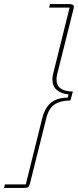

<svg xmlns="http://www.w3.org/2000/svg" viewBox="-58 -780 383 938"><path d="M-34 121H68L148 -201Q161 -254 191.5 -278.5Q222 -303 273 -303L277 -319Q241 -322 219.5 -340.5Q198 -359 198 -393Q198 -400 199 -406.5Q200 -413 202 -421L282 -743H182L186 -760H281Q303 -760 303 -747Q303 -744 301 -736L222 -420Q220 -412 219 -405.5Q218 -399 218 -393Q218 -361 239.5 -347Q261 -333 298 -333L286 -289Q238 -289 209 -270Q180 -251 168 -202L88 118Q85 130 79.5 134Q74 138 61 138H-38Z"/></svg>

Font: IBM Plex Serif Thin
Style: Italic
Weight: 100
Italic angle: -14°
Designer: Mike Abbink, Paul van der Laan, Pieter van Rosmalen
Foundry: Bold Monday
Version: Version 3.001